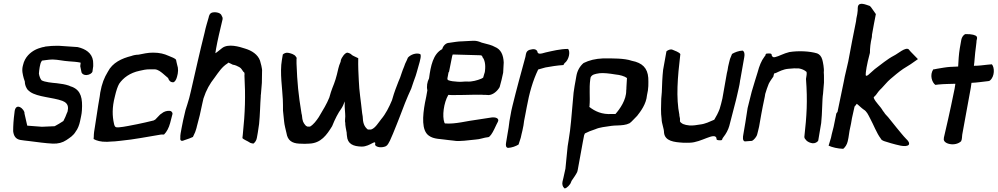

<svg xmlns="http://www.w3.org/2000/svg" viewBox="-20 -768 5383 1036"><path d="M58 -159C53 -122 51 -90 51 -60C54 -35 64 -18 89 -13C99 -12 127 -7 136 -7C183 -1 225 5 265 7C293 8 317 2 338 -12C357 -25 376 -36 389 -59C399 -71 408 -94 412 -114C415 -131 421 -151 422 -173C426 -236 418 -279 370 -299C364 -301 357 -303 352 -306C331 -313 312 -316 286 -319C262 -321 220 -325 204 -335C197 -344 192 -357 190 -371C191 -389 196 -426 203 -435C204 -438 206 -440 207 -441C218 -443 233 -444 246 -446C252 -446 258 -447 264 -447C296 -446 320 -439 353 -437C370 -436 397 -434 415 -430C415 -429 414 -428 415 -426L414 -420C414 -418 413 -415 413 -411L420 -377C423 -369 434 -362 447 -363C462 -364 476 -372 479 -382C479 -384 480 -387 480 -390L483 -411C483 -421 483 -430 482 -440C476 -482 442 -504 399 -514L297 -521H289C269 -521 249 -520 226 -517C221 -515 214 -514 208 -513C194 -509 181 -505 168 -498C146 -486 114 -462 104 -416C96 -388 103 -366 108 -346L114 -328C114 -316 117 -303 125 -290C128 -284 135 -278 143 -272C184 -244 264 -243 316 -224C331 -218 348 -208 347 -183L345 -168C345 -166 343 -162 341 -158C333 -137 333 -137 322 -115C306 -104 291 -96 275 -87L206 -84L127 -90L112 -156C116 -176 62 -225 58 -159Z M518 -247 510 -200 492 -83C489 -66 486 -48 486 -30L485 -18C499 -9 527 -2 553 -3H561L576 -4C591 -4 609 -6 627 -8C709 -16 774 -30 849 -42H865C880 -57 891 -78 898 -104L911 -154C911 -162 904 -170 895 -170C879 -171 863 -165 854 -157L844 -150L818 -123C815 -121 812 -120 809 -118C776 -110 751 -104 721 -98C693 -93 650 -83 622 -81H611C600 -81 597 -91 595 -101C586 -141 584 -187 600 -248C607 -279 615 -302 623 -316C645 -348 681 -375 733 -386C751 -390 766 -394 789 -394H815C833 -393 848 -380 858 -372C866 -365 878 -355 887 -347C891 -335 898 -324 914 -324C922 -324 931 -337 935 -353C942 -376 943 -399 936 -418C934 -428 931 -437 930 -445C926 -453 906 -460 889 -467C867 -477 842 -484 806 -484C777 -484 753 -478 727 -473C715 -473 699 -470 689 -466C637 -453 587 -430 562 -381C542 -348 530 -318 521 -269Z M960 -78C956 -54 952 -41 953 -23C951 -10 959 -4 973 -11C995 -18 1011 -24 1021 -29C1024 -36 1030 -48 1033 -55C1034 -59 1041 -77 1042 -85C1056 -137 1060 -152 1072 -211L1078 -237C1093 -283 1112 -316 1138 -349C1159 -378 1178 -408 1208 -426C1209 -428 1211 -429 1211 -430C1215 -430 1230 -422 1236 -419C1251 -417 1261 -411 1271 -406C1282 -400 1285 -392 1293 -381L1298 -377C1300 -372 1300 -367 1299 -360C1305 -250 1303 -164 1290 -41L1288 -23C1294 -15 1316 -7 1326 0C1330 4 1338 5 1347 7C1356 1 1364 -11 1366 -24L1371 -52L1378 -99C1383 -145 1384 -211 1387 -247C1387 -252 1387 -257 1388 -260L1393 -321L1394 -383C1396 -396 1386 -431 1383 -441C1371 -474 1339 -495 1302 -506C1272 -516 1212 -534 1179 -509C1159 -493 1147 -483 1142 -481L1146 -506C1154 -551 1166 -601 1181 -664C1182 -672 1180 -677 1177 -681C1173 -699 1147 -704 1128 -701C1118 -699 1111 -694 1107 -679L1106 -674C1099 -649 1090 -622 1084 -592C1058 -489 1034 -380 1010 -276L1001 -239C994 -216 988 -194 981 -174C971 -133 964 -101 960 -78Z M1506 -474 1501 -444C1489 -378 1504 -285 1506 -232C1507 -213 1507 -192 1507 -171C1509 -152 1511 -131 1513 -113C1514 -96 1523 -63 1526 -49C1532 -11 1555 5 1594 7C1604 7 1614 8 1624 8C1632 8 1640 7 1648 7C1712 5 1743 -40 1772 -87C1788 -127 1805 -159 1821 -181C1828 -191 1836 -208 1840 -221V-207C1839 -187 1843 -160 1843 -140C1843 -129 1840 -114 1843 -105C1842 -96 1848 -64 1851 -50C1850 -47 1851 -45 1851 -44L1852 -35C1855 9 1886 22 1932 23C1979 23 2011 -22 2004 14C2010 27 2040 31 2062 21C2072 16 2078 2 2084 -9C2094 -31 2106 -59 2120 -95L2135 -133C2154 -184 2176 -241 2199 -290C2207 -314 2215 -338 2223 -359L2229 -379L2238 -411C2243 -428 2247 -442 2249 -454L2250 -461C2251 -467 2250 -472 2248 -476C2225 -485 2195 -473 2181 -457C2179 -450 2171 -435 2166 -424C2164 -418 2159 -404 2155 -395C2154 -392 2152 -389 2152 -387L2148 -376C2141 -354 2137 -343 2130 -328C2119 -298 2110 -280 2095 -227C2080 -191 2061 -153 2037 -125C2022 -106 2004 -76 1984 -70C1983 -69 1982 -69 1981 -69H1965C1944 -85 1938 -107 1937 -140L1934 -158C1927 -227 1918 -276 1916 -334C1914 -375 1912 -408 1913 -454C1904 -459 1881 -468 1878 -472C1873 -478 1864 -482 1854 -484C1841 -483 1823 -458 1819 -442L1818 -435C1813 -423 1807 -407 1806 -400C1794 -347 1788 -329 1773 -292C1768 -279 1763 -264 1757 -242C1743 -207 1725 -178 1700 -136C1687 -117 1673 -97 1653 -85H1639C1634 -87 1630 -89 1628 -92C1616 -107 1612 -113 1609 -147L1607 -155C1590 -259 1584 -319 1580 -425V-450L1581 -455C1580 -458 1578 -460 1576 -463C1569 -475 1547 -481 1535 -483C1525 -485 1513 -481 1506 -474Z M2295 -345C2285 -326 2281 -301 2286 -281C2282 -257 2278 -235 2273 -213C2260 -141 2254 -64 2294 -36C2321 -16 2357 -19 2402 -12L2429 -9C2458 -3 2509 -12 2546 -15C2571 -16 2591 -26 2615 -28C2623 -29 2636 -48 2647 -71C2656 -89 2664 -108 2666 -110C2677 -129 2654 -139 2625 -133C2608 -130 2587 -127 2560 -123C2500 -116 2437 -97 2381 -102C2379 -103 2379 -105 2378 -106C2365 -141 2374 -213 2399 -256C2405 -256 2411 -255 2419 -255C2447 -255 2516 -256 2544 -257C2556 -257 2567 -256 2578 -257C2585 -256 2592 -256 2598 -256C2602 -256 2608 -256 2616 -255C2641 -256 2664 -277 2676 -298C2684 -324 2689 -349 2695 -376C2696 -395 2697 -413 2698 -431C2696 -472 2683 -502 2650 -515C2635 -524 2611 -530 2579 -538C2567 -543 2552 -549 2533 -548C2514 -548 2491 -545 2475 -545C2451 -545 2427 -540 2404 -537C2386 -537 2371 -521 2366 -503C2317 -477 2304 -413 2295 -345ZM2394 -345C2395 -353 2399 -366 2400 -377C2402 -380 2402 -379 2403 -381L2419 -461C2420 -466 2421 -470 2423 -474L2565 -470C2578 -470 2583 -468 2583 -460C2595 -447 2601 -420 2597 -387L2596 -379C2594 -375 2592 -364 2587 -349C2585 -347 2579 -345 2576 -343C2557 -335 2526 -326 2501 -328C2483 -329 2470 -325 2450 -327C2431 -328 2411 -330 2397 -336C2395 -338 2394 -341 2394 -345Z M2729 -115C2726 -90 2723 -68 2719 -48L2711 0C2708 15 2709 28 2721 30C2742 29 2763 21 2778 12C2781 2 2787 -14 2790 -25C2791 -33 2797 -54 2799 -64C2804 -84 2806 -100 2808 -116C2814 -142 2816 -161 2822 -189C2836 -266 2855 -333 2884 -393C2896 -396 2908 -400 2923 -404C2951 -409 2986 -415 3020 -417L3026 -427C3050 -444 3059 -490 3045 -504C3003 -504 2960 -493 2924 -485C2897 -477 2881 -473 2879 -492C2871 -504 2859 -505 2837 -499C2827 -495 2821 -490 2818 -477L2815 -461C2791 -373 2767 -286 2745 -196L2739 -170Z M3086 -335C3083 -318 3078 -293 3075 -268C3073 -248 3072 -229 3070 -212C3064 -149 3060 -79 3048 -10L3043 21L3035 101C3034 114 3032 128 3031 142C3028 158 3024 175 3020 192C3019 199 3016 206 3015 213C3012 227 3017 240 3023 245C3026 255 3045 242 3057 224C3060 219 3062 213 3064 208C3076 191 3089 172 3095 159C3096 156 3095 154 3097 151C3107 101 3115 48 3125 -3C3127 -15 3130 -27 3132 -39C3134 -42 3135 -46 3136 -48C3151 -56 3171 -64 3193 -71C3215 -81 3246 -84 3280 -89C3290 -90 3300 -91 3310 -91C3335 -92 3357 -93 3377 -103C3387 -109 3405 -131 3418 -143C3436 -166 3467 -206 3471 -254C3480 -290 3479 -319 3478 -348C3474 -401 3446 -429 3389 -440C3349 -454 3285 -453 3235 -453C3191 -451 3160 -443 3129 -428C3109 -411 3095 -387 3090 -358ZM3165 -340 3167 -351C3175 -366 3189 -369 3216 -373C3237 -375 3266 -372 3302 -366C3325 -364 3350 -357 3363 -347L3360 -296C3360 -291 3360 -285 3359 -280C3360 -229 3324 -179 3301 -153H3283C3227 -149 3190 -168 3160 -191L3161 -197C3165 -246 3158 -288 3165 -340Z M3558 -391C3554 -355 3552 -307 3551 -271C3550 -255 3549 -243 3548 -235C3547 -196 3545 -160 3550 -126C3550 -101 3563 -76 3563 -52C3568 -6 3618 -1 3665 2C3677 2 3690 3 3702 2C3764 1 3835 -56 3846 -23C3844 -11 3854 -11 3869 -11C3874 -11 3877 -13 3879 -22C3880 -24 3883 -27 3884 -29C3897 -45 3909 -67 3915 -88C3927 -134 3939 -181 3951 -227L3956 -248L3966 -292L3970 -311C3973 -323 3972 -330 3975 -341L3996 -460C3999 -475 3997 -490 3987 -495C3966 -494 3945 -486 3930 -477C3928 -470 3921 -457 3919 -450C3918 -443 3911 -422 3909 -409C3907 -395 3905 -383 3902 -373L3878 -237C3873 -217 3869 -198 3863 -180C3855 -159 3845 -140 3834 -122C3810 -112 3786 -99 3756 -96C3738 -93 3721 -90 3701 -91C3687 -92 3675 -95 3665 -99C3661 -102 3652 -106 3649 -113C3650 -123 3649 -132 3647 -139C3646 -141 3645 -144 3646 -147C3627 -242 3636 -349 3651 -476C3646 -486 3620 -495 3608 -500C3598 -504 3584 -498 3576 -491Z M4014 -185C4010 -159 4006 -134 4002 -108L3991 -43C3988 -28 3986 -8 3999 -5L4038 -8C4048 -13 4063 -30 4066 -44C4067 -51 4074 -72 4076 -85L4088 -153C4092 -178 4098 -203 4107 -248L4109 -261C4115 -281 4121 -299 4128 -316C4135 -330 4144 -342 4153 -355C4154 -359 4155 -366 4157 -371C4158 -372 4161 -373 4166 -374C4184 -382 4206 -395 4236 -397C4255 -399 4274 -400 4290 -399C4307 -396 4321 -390 4332 -380C4334 -372 4332 -359 4329 -342C4338 -221 4333 -145 4320 -28C4321 -22 4324 -17 4328 -14C4336 -2 4354 4 4365 5C4376 6 4390 0 4395 -9L4411 -104C4417 -156 4416 -234 4421 -262L4426 -322V-347C4426 -357 4426 -368 4425 -378C4428 -397 4420 -436 4417 -446C4412 -464 4402 -475 4389 -480C4349 -492 4288 -495 4239 -487C4209 -480 4182 -464 4163 -460C4152 -457 4148 -461 4144 -469C4145 -481 4134 -480 4119 -479C4114 -479 4111 -477 4110 -469C4108 -466 4106 -464 4104 -461C4088 -440 4077 -412 4068 -378L4054 -333L4036 -273C4029 -244 4021 -214 4014 -185Z M4451 18C4471 27 4500 34 4530 35C4541 26 4550 12 4554 -5L4558 -24L4564 -63L4572 -101L4577 -130L4591 -193C4595 -197 4599 -202 4603 -208C4614 -200 4628 -185 4640 -177C4657 -167 4664 -150 4675 -129C4693 -96 4711 -48 4732 -21C4737 -7 4761 -4 4788 5C4819 13 4865 29 4883 14C4890 4 4880 -9 4869 -19C4854 -34 4833 -61 4817 -80C4801 -100 4786 -119 4772 -136C4765 -145 4756 -151 4751 -161L4744 -170C4729 -197 4705 -214 4694 -241C4694 -242 4696 -244 4697 -246L4706 -255C4716 -269 4722 -278 4738 -293C4754 -309 4765 -325 4785 -342C4805 -359 4827 -378 4853 -396C4880 -412 4909 -431 4933 -449L4895 -488C4893 -491 4887 -496 4883 -502C4865 -515 4825 -478 4804 -468C4766 -448 4734 -420 4700 -395C4686 -383 4682 -379 4664 -363C4661 -361 4657 -359 4654 -359C4647 -359 4655 -395 4656 -405C4659 -422 4665 -450 4674 -483C4674 -508 4677 -537 4684 -566C4685 -572 4685 -575 4685 -580C4692 -622 4700 -661 4706 -692L4692 -712C4686 -719 4681 -730 4673 -736C4651 -743 4615 -760 4609 -732C4608 -726 4608 -720 4608 -711C4607 -699 4605 -685 4601 -669C4600 -663 4600 -659 4599 -653C4585 -587 4572 -515 4557 -436C4550 -401 4539 -364 4533 -328L4515 -241L4499 -164C4496 -160 4493 -158 4492 -153L4490 -142L4478 -83L4468 -44L4464 -25Z M5016 -394C4995 -363 5009 -323 5027 -310L5044 -312C5072 -315 5106 -315 5135 -316L5131 -290C5101 -142 5087 -87 5073 -25V-22C5069 -7 5083 5 5104 9C5126 14 5152 8 5166 -6C5172 -18 5170 -30 5172 -41C5184 -110 5196 -170 5218 -293L5222 -321C5250 -322 5282 -327 5310 -330C5313 -330 5319 -331 5322 -334C5348 -356 5347 -404 5332 -421C5332 -421 5311 -419 5309 -419C5283 -416 5261 -413 5235 -413C5239 -439 5239 -460 5242 -484C5245 -500 5246 -523 5249 -542V-547C5250 -555 5255 -563 5250 -571C5245 -578 5226 -585 5188 -584C5178 -579 5169 -566 5167 -553L5159 -508C5153 -472 5152 -442 5150 -409C5138 -408 5124 -408 5106 -407C5088 -406 5059 -401 5036 -397L5021 -394Z"/></svg>

Font: Vapor
Style: Obl
Weight: 400
Foundry: Cannot Into Space Fonts
Version: Version 0.179